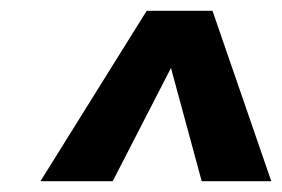

<svg xmlns="http://www.w3.org/2000/svg" viewBox="-20 -863 523 356"><path d="M483 -527H354L297 -737L189 -527H55L252 -843H374Z"/></svg>

Font: Fira Sans Compressed SemiBold
Style: Italic
Weight: 600
Width: 1
Italic angle: -8°
Designer: bBox Type GmbH & Carrois Corporate GbR & Edenspiekermann AG
Foundry: bBox Type GmbH & Carrois Corporate GbR & Edenspiekermann AG
Version: Version 4.301